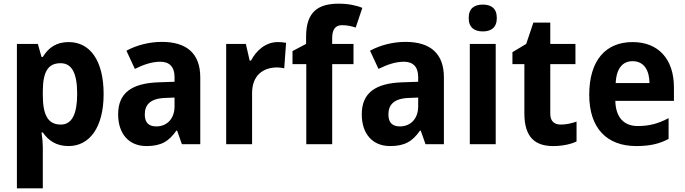

<svg xmlns="http://www.w3.org/2000/svg" viewBox="-20 -785 3726 1045"><path d="M354 -556C287 -556 244 -526 213 -475H206L186 -546H72V240H213V16C213 -5 211 -32 206 -64H213C243 -21 285 10 353 10C467 10 544 -91 544 -273C544 -457 469 -556 354 -556ZM310 -441C372 -441 400 -385 400 -274C400 -165 372 -107 311 -107C239 -107 213 -162 213 -269V-290C214 -393 240 -441 310 -441Z M861 -557C792 -557 723 -539 668 -509L714 -410C763 -434 807 -449 853 -449C902 -449 930 -421 930 -366V-340L843 -337C697 -332 623 -279 623 -163C623 -56 682 10 777 10C858 10 899 -16 940 -74H944L970 0H1070V-364C1070 -494 996 -557 861 -557ZM879 -252 930 -254V-206C930 -137 887 -97 831 -97C792 -97 768 -115 768 -162C768 -215 798 -249 879 -252Z M1492 -556C1425 -556 1374 -509 1346 -455H1339L1318 -546H1211V0H1352V-278C1352 -375 1412 -418 1489 -418C1498 -418 1517 -416 1527 -413L1537 -552C1523 -555 1505 -556 1492 -556Z M1904 -436V-546H1788V-582C1789 -622 1804 -648 1841 -648C1871 -648 1894 -642 1916 -635L1952 -742C1922 -755 1877 -765 1824 -765C1715 -765 1646 -724 1646 -586V-546L1572 -507V-436H1647V0H1788V-436Z M2187 -557C2118 -557 2049 -539 1994 -509L2040 -410C2089 -434 2133 -449 2179 -449C2228 -449 2256 -421 2256 -366V-340L2169 -337C2023 -332 1949 -279 1949 -163C1949 -56 2008 10 2103 10C2184 10 2225 -16 2266 -74H2270L2296 0H2396V-364C2396 -494 2322 -557 2187 -557ZM2205 -252 2256 -254V-206C2256 -137 2213 -97 2157 -97C2118 -97 2094 -115 2094 -162C2094 -215 2124 -249 2205 -252Z M2608 -760C2562 -760 2531 -740 2531 -687C2531 -635 2562 -614 2608 -614C2653 -614 2684 -635 2684 -687C2684 -740 2653 -760 2608 -760ZM2678 -546H2537V0H2678Z M3032 -107C2996 -107 2975 -126 2975 -166V-436H3112V-546H2975V-662H2883L2844 -546L2769 -501V-436H2834V-168C2834 -36 2894 10 2991 10C3040 10 3087 0 3118 -15V-123C3088 -113 3061 -107 3032 -107Z M3423 -556C3278 -556 3187 -458 3187 -269C3187 -87 3283 10 3443 10C3516 10 3569 -2 3619 -29V-142C3563 -112 3513 -99 3451 -99C3375 -99 3331 -147 3329 -236H3648V-309C3648 -464 3563 -556 3423 -556ZM3423 -452C3485 -452 3514 -403 3515 -333H3331C3335 -417 3372 -452 3423 -452Z"/></svg>

Font: Noto Sans Kannada SemiCondensed
Style: Bold
Weight: 700
Width: 4
Designer: Jelle Bosma - Monotype Design Team
Foundry: Monotype Imaging Inc.
Version: Version 2.005